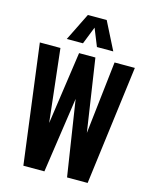

<svg xmlns="http://www.w3.org/2000/svg" viewBox="-150 -1163 1005 1261"><g transform="rotate(15 352.0 -533.0)"><path d="M134 0 29 -810H169L225 -315L296 -809H407L481 -316L537 -810H675L571 0H431L352 -513L277 0ZM194 -878 287 -1066H415L510 -878H399L351 -997L304 -878Z"/></g></svg>

Font: Oswald SemiBold
Style: Regular
Weight: 600
Designer: Vernon Adams
Foundry: Vernon Adams
Version: Version 4.103;gftools[0.9.33.dev8+g029e19f]